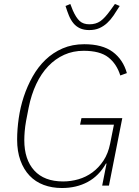

<svg xmlns="http://www.w3.org/2000/svg" viewBox="-20 -932 700 964"><path d="M515 -111H512Q477 -49 420.5 -18.5Q364 12 291 12Q241 12 199.5 -3.5Q158 -19 128.5 -50Q99 -81 82.5 -126.5Q66 -172 66 -231Q66 -282 74 -338Q82 -394 99.5 -447Q117 -500 144 -548Q171 -596 208.5 -632Q246 -668 294.5 -689Q343 -710 403 -710Q494 -710 546 -671.5Q598 -633 617 -565L584 -553Q566 -611 524 -644Q482 -677 400 -677Q347 -677 302.5 -657Q258 -637 222.5 -600Q187 -563 162 -510Q137 -457 124 -392L111 -325Q106 -297 104 -272.5Q102 -248 102 -228Q102 -131 152 -76Q202 -21 297 -21Q336 -21 374 -32Q412 -43 444 -66.5Q476 -90 499.5 -125.5Q523 -161 533 -211L552 -306H382L389 -339H594L527 0H493ZM428 -781Q401 -781 381.5 -790Q362 -799 348.5 -815.5Q335 -832 326 -854Q317 -876 309 -902L333 -912L346 -879Q362 -843 380 -826.5Q398 -810 429 -810Q461 -810 483.5 -825.5Q506 -841 534 -880L557 -912L581 -902Q565 -876 550 -854Q535 -832 517.5 -816Q500 -800 478.5 -790.5Q457 -781 428 -781Z"/></svg>

Font: IBM Plex Sans ExtLt
Style: Italic
Weight: 200
Italic angle: -11°
Designer: Mike Abbink, Paul van der Laan, Pieter van Rosmalen
Foundry: Bold Monday
Version: Version 3.005